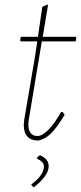

<svg xmlns="http://www.w3.org/2000/svg" viewBox="-20 -610 356 840"><path d="M148 5Q84 5 84 -64L86 -86L133 -362L143 -429H72L68 -433L71 -449H146L165 -580L187 -590L190 -587L167 -449H311L314 -445L311 -429H163L106 -87L104 -67Q104 -15 144 -15Q165 -15 192.5 -43Q220 -71 247 -120H254L263 -108Q227 -49 202.5 -25.5Q178 -2 148 5ZM155 69Q193 86 193 117Q193 159 127 210L117 199L118 196Q172 156 172 118Q172 98 142 84V80Q147 73 155 69Z"/></svg>

Font: Alegreya Sans SC Thin
Style: Italic
Weight: 100
Italic angle: -7°
Designer: Juan Pablo del Peral
Foundry: Huerta Tipografica
Version: Version 2.007